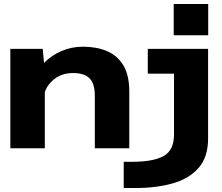

<svg xmlns="http://www.w3.org/2000/svg" viewBox="-20 -746 1115 966"><path d="M854 -726H1027.5V-568.5H854ZM32 0V-500H195L201.5 -429.5Q237 -466 287.8 -488.5Q338.5 -511 397.5 -511Q465.5 -511 518 -489Q570.5 -467 600.5 -417.5Q630.5 -368 630.5 -285V0H457V-265.5Q457 -323.5 431.5 -351Q406 -378.5 347 -378.5Q294 -378.5 256.2 -350.2Q218.5 -322 205.5 -282.5V0ZM602.5 200V68H645.5Q751 68 803.2 39Q855.5 10 855.5 -69.5V-375.5H723.5V-500H1027V-49.5Q1027 44.5 979 99Q931 153.5 848.2 176.8Q765.5 200 662 200Z"/></svg>

Font: Trispace SemiExpanded
Style: Bold
Weight: 700
Width: 6
Designer: Tyler Finck
Foundry: Etcetera Type Company
Version: Version 1.210; ttfautohint (v1.8.3)